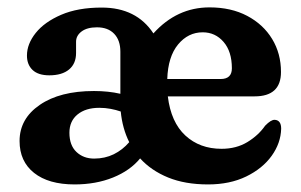

<svg xmlns="http://www.w3.org/2000/svg" viewBox="-20 -488 814 520"><path d="M741 -293Q741 -227 669.5 -227H434.5Q443 -157 482 -121Q521 -85 580 -85Q620 -85 650 -103.2Q680 -121.5 698 -147.5Q714 -164 724 -163.5Q741.5 -162.5 741.5 -139.5Q740.5 -100.5 715.8 -66Q691 -31.5 646.8 -10Q602.5 11.5 543.5 11.5Q481.5 11.5 435.5 -7.2Q389.5 -26 359.5 -59Q332.5 -26 286 -7.2Q239.5 11.5 182 11.5Q111.5 11.5 72.2 -19.8Q33 -51 33 -106Q33 -166.5 87.8 -204Q142.5 -241.5 234.5 -241.5Q273.5 -241.5 306 -234V-348Q306 -379 289.2 -396.5Q272.5 -414 242.5 -414Q216 -414 201 -402.8Q186 -391.5 186 -375V-344.5Q186 -315.5 167 -299.8Q148 -284 113.5 -284Q83.5 -284 68.2 -298.5Q53 -313 53 -337.5Q53 -369 76.8 -398.8Q100.5 -428.5 145.8 -448Q191 -467.5 255.5 -467.5Q349.5 -467.5 395.5 -397.5Q459 -468 547.5 -468Q606 -468 649.5 -445Q693 -422 717 -382.5Q741 -343 741 -293ZM529 -400.5Q489.5 -400.5 462.2 -367.5Q435 -334.5 433 -274H577.5Q608 -274 608 -303Q608 -348.5 585.5 -374.5Q563 -400.5 529 -400.5ZM168 -128.5Q168 -94.5 187 -76.5Q206 -58.5 235 -58.5Q264 -58.5 288 -70.2Q312 -82 330 -103Q311.5 -140 307 -186Q294 -190.5 279.5 -193.2Q265 -196 249 -196Q212 -196 190 -178Q168 -160 168 -128.5Z"/></svg>

Font: Fraunces 72pt SuperSoft SemiBold
Style: Regular
Weight: 600
Version: Version 1.000;[b76b70a41]